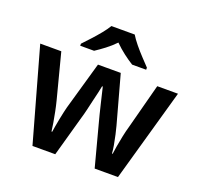

<svg xmlns="http://www.w3.org/2000/svg" viewBox="-132 -909 1088 1053"><g transform="rotate(20 412.0 -383.0)"><path d="M461 -242Q456 -260 449 -288Q442 -316 435 -345.5Q428 -375 422 -400Q416 -425 413 -438H409Q407 -425 401 -400Q395 -375 388 -345Q381 -315 374.5 -287Q368 -259 362 -240L295 0H162L10 -542H133L201 -280Q208 -253 214.5 -220.5Q221 -188 226 -158.5Q231 -129 233 -110H237Q239 -123 242.5 -144Q246 -165 250.5 -187.5Q255 -210 259.5 -230.5Q264 -251 267 -262L347 -542H480L557 -262Q562 -244 568.5 -215Q575 -186 580 -157.5Q585 -129 586 -110H590Q592 -127 597 -156.5Q602 -186 609 -219.5Q616 -253 624 -280L693 -542H814L661 0H525ZM480 -766Q493 -744 515.5 -716.5Q538 -689 562.5 -663Q587 -637 605 -618V-606H523Q497 -622 467.5 -644.5Q438 -667 411 -694Q385 -667 356 -645Q327 -623 301 -606H220V-618Q239 -638 262.5 -663.5Q286 -689 308.5 -716.5Q331 -744 344 -766Z"/></g></svg>

Font: Noto Sans Sundanese SemiBold
Style: Regular
Weight: 600
Version: Version 2.003